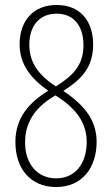

<svg xmlns="http://www.w3.org/2000/svg" viewBox="-20 -743 451 773"><path d="M206 10C311 10 369 -68 369 -172C369 -267 310 -326 235 -377C304 -421 355 -469 355 -563C355 -661 301 -723 208 -723C114 -723 59 -659 59 -565C59 -483 105 -426 174 -378C100 -331 42 -272 42 -171C42 -64 103 10 206 10ZM205 -395C137 -439 98 -490 98 -563C98 -639 139 -688 208 -688C275 -688 316 -641 316 -561C316 -478 271 -437 205 -395ZM206 -25C131 -25 81 -82 81 -170C81 -263 135 -319 203 -359C297 -301 329 -239 329 -171C329 -90 287 -25 206 -25Z"/></svg>

Font: Noto Sans Gurmukhi UI ExtraCondensed ExtraLight
Style: Regular
Weight: 200
Width: 2
Designer: Jelle Bosma - Monotype Design Team
Foundry: Monotype Imaging Inc.
Version: Version 2.004